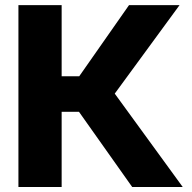

<svg xmlns="http://www.w3.org/2000/svg" viewBox="-20 -748 768 768"><path d="M53.7 0V-727.5H226.6V-442.9H296.9L496.1 -727.5H698.2L439 -373.5L710.9 0H508.8L295.9 -300.8H226.6V0Z"/></svg>

Font: Inter 20pt ExtraBold
Style: Regular
Weight: 800
Version: Version 4.001;git-66647c0bb